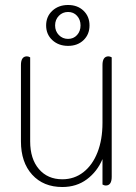

<svg xmlns="http://www.w3.org/2000/svg" viewBox="-20 -740 546 770"><path d="M64 -173V-479Q64 -514 88 -514Q94 -514 101 -510V-173Q101 -103 136 -62Q171 -21 230 -21Q278 -21 314.5 -49.5Q351 -78 371 -129Q391 -180 391 -247V-479Q391 -514 415 -514Q421 -514 428 -510V-31Q428 4 404 4Q398 4 391 0V-102Q370 -52 328.5 -21Q287 10 230 10Q154 10 109 -39.5Q64 -89 64 -173ZM165 -638Q165 -674 190 -697Q215 -720 253 -720Q291 -720 315 -697Q339 -674 339 -638Q339 -602 315 -579Q291 -556 253 -556Q215 -556 190 -579Q165 -602 165 -638ZM303 -638Q303 -661 289 -676.5Q275 -692 253 -692Q231 -692 216 -676.5Q201 -661 201 -638Q201 -615 216 -599.5Q231 -584 253 -584Q275 -584 289 -599.5Q303 -615 303 -638Z"/></svg>

Font: Thasadith
Style: Regular
Weight: 400
Designer: Cadson Demak Co.,Ltd.
Foundry: Cadson Demak Co.,Ltd.
Version: Version 1.000; ttfautohint (v1.6)